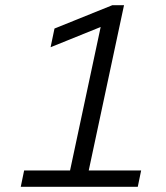

<svg xmlns="http://www.w3.org/2000/svg" viewBox="-20 -720 640 740"><path d="M60 0 73 -63H250L368 -616L175 -538L190 -610L413 -700H458L322 -63H524L511 0Z"/></svg>

Font: Red Hat Mono
Style: Italic
Weight: 400
Italic angle: -12°
Monospace: yes
Designer: Pentagram, MCKL
Foundry: MCKL
Version: Version 1.030